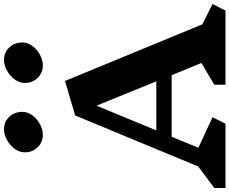

<svg xmlns="http://www.w3.org/2000/svg" viewBox="-115 -1037 1151 963"><g transform="rotate(-90 460.5 -555.5)"><path d="M178 -1006Q178 -1034 196 -1058Q214 -1082 241 -1096.5Q268 -1111 293 -1111Q331 -1111 356 -1084.5Q381 -1058 381 -1019Q381 -992 363 -968Q345 -944 318 -930Q291 -916 266 -916Q229 -916 203.5 -942Q178 -968 178 -1006ZM526 -1006Q526 -1034 544 -1058Q562 -1082 589 -1096.5Q616 -1111 641 -1111Q679 -1111 704 -1084.5Q729 -1058 729 -1019Q729 -992 711 -968Q693 -944 666 -930Q639 -916 614 -916Q577 -916 551.5 -942Q526 -968 526 -1006ZM889 0H517V-56L626 -121L565 -270H256L201 -136L354 -65L322 0H-1V-56L107 -137L363 -754L536 -805L820 -116L922 -65ZM412 -647 288 -347H534Z"/></g></svg>

Font: Inknut Antiqua
Style: Bold
Weight: 700
Designer: Claus Eggers Sørensen
Foundry: Claus Eggers Sørensen
Version: Version 1.003; ttfautohint (v1.8.2) -l 8 -r 50 -G 200 -x 14 